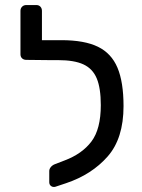

<svg xmlns="http://www.w3.org/2000/svg" viewBox="-20 -730 563 760"><path d="M469 -310Q469 -182 406 -110.5Q343 -39 242 -5L200 9Q198 10 193 10Q186 10 180.5 5Q175 0 175 -9V-53Q175 -61 181 -68.5Q187 -76 197 -80L236 -95Q305 -121 342 -170Q379 -219 379 -314Q379 -381 363 -419.5Q347 -458 310.5 -475Q274 -492 210 -492H179H176L84 -493Q74 -493 67.5 -499Q61 -505 61 -515V-687Q61 -697 67.5 -703.5Q74 -710 84 -710H124Q134 -710 140 -703.5Q146 -697 146 -687V-571H203H223Q314 -571 367.5 -545Q421 -519 445 -462Q469 -405 469 -310Z"/></svg>

Font: Rubik
Style: Regular
Weight: 400
Designer: Hubert & Fischer
Foundry: Hubert & Fischer
Version: Version 1.100